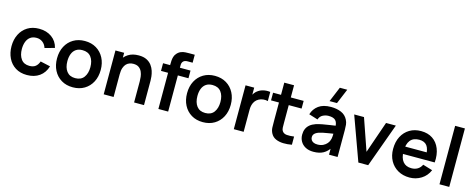

<svg xmlns="http://www.w3.org/2000/svg" viewBox="-35 -1535 5654 2284"><g transform="rotate(15 2792.0 -393.0)"><path d="M304.5 15Q221.1 15 162 -22.2Q102.9 -59.5 71.6 -124Q40.2 -188.4 40 -270Q40.2 -352.8 72.7 -417.2Q105.1 -481.6 164.6 -518.3Q224.1 -555 306.2 -555Q398.2 -555 462 -508.8Q525.8 -462.7 544.8 -382.7L424.8 -349.8Q411.1 -393.5 378.5 -417.8Q345.9 -442.2 304.5 -442.2Q257.3 -442.2 227 -419.8Q196.7 -397.3 182.2 -358.4Q167.7 -319.5 167.5 -270Q167.8 -192.9 202.2 -145.4Q236.7 -97.8 304.5 -97.8Q352.8 -97.8 380.4 -119.9Q408.1 -142 422.2 -183.3L544.8 -156.2Q520.1 -73.7 457.6 -29.3Q395.1 15 304.5 15Z M869.2 15Q787.9 15 727.5 -21.5Q667.1 -58 633.8 -122.3Q600.5 -186.6 600.5 -270.2Q600.5 -354.8 634.5 -419Q668.5 -483.2 729 -519.1Q789.4 -555 869.2 -555Q950.5 -555 1011.1 -518.5Q1071.8 -482.1 1105.2 -417.9Q1138.7 -353.7 1138.7 -270.2Q1138.7 -185.9 1105 -121.7Q1071.2 -57.4 1010.6 -21.2Q949.9 15 869.2 15ZM869.2 -97.8Q940.8 -97.8 976 -146Q1011.2 -194.2 1011.2 -270.2Q1011.2 -348.6 975.5 -395.4Q939.8 -442.2 869.2 -442.2Q820.7 -442.2 789.5 -420.3Q758.2 -398.5 743.1 -359.8Q728 -321.2 728 -270.2Q728 -191.4 763.8 -144.6Q799.7 -97.8 869.2 -97.8Z M1622 0V-260.2Q1622 -285.2 1618.4 -316.2Q1614.8 -347.2 1602.2 -376Q1589.6 -404.8 1564.3 -423.3Q1539.1 -441.8 1495.8 -441.8Q1473 -441.8 1450.5 -434.4Q1428.1 -426.9 1409.9 -408.8Q1391.8 -390.7 1380.7 -358.8Q1369.7 -326.8 1369.7 -277.5L1298.2 -308.2Q1298.2 -376.9 1324.9 -433Q1351.7 -489.2 1403.6 -522.2Q1455.5 -555.3 1531.7 -555.3Q1591.4 -555.3 1630.5 -535.5Q1669.5 -515.7 1692.5 -484.5Q1715.5 -453.4 1726.5 -418.4Q1737.5 -383.3 1740.8 -352Q1744 -320.8 1744 -301.5V0ZM1247.7 0V-540H1355V-372.5H1369.7V0Z M1921.2 0V-548.5Q1921.2 -569.1 1922.5 -593.7Q1923.8 -618.3 1931 -642.9Q1938.2 -667.5 1956.5 -687.7Q1979.3 -713.1 2006.2 -722.9Q2033 -732.7 2058.9 -733.8Q2084.8 -735 2104.7 -735H2172.2V-637H2109.7Q2075.2 -637 2058.3 -619.7Q2041.5 -602.4 2041.5 -574.5V0ZM1834 -445.5V-540H2172.2V-445.5Z M2470.7 15Q2389.4 15 2329 -21.5Q2268.6 -58 2235.3 -122.3Q2202 -186.6 2202 -270.2Q2202 -354.8 2236 -419Q2270 -483.2 2330.5 -519.1Q2390.9 -555 2470.7 -555Q2552 -555 2612.6 -518.5Q2673.2 -482.1 2706.7 -417.9Q2740.2 -353.7 2740.2 -270.2Q2740.2 -185.9 2706.5 -121.7Q2672.8 -57.4 2612.1 -21.2Q2551.4 15 2470.7 15ZM2470.7 -97.8Q2542.2 -97.8 2577.5 -146Q2612.7 -194.2 2612.7 -270.2Q2612.7 -348.6 2577 -395.4Q2541.3 -442.2 2470.7 -442.2Q2422.2 -442.2 2391 -420.3Q2359.8 -398.5 2344.6 -359.8Q2329.5 -321.2 2329.5 -270.2Q2329.5 -191.4 2365.3 -144.6Q2401.2 -97.8 2470.7 -97.8Z M2850 0V-540H2956.5V-408.5L2943.5 -425.5Q2953.7 -452.5 2970.4 -474.8Q2987.2 -497.2 3010.5 -511.7Q3030.4 -525.2 3054.6 -532.8Q3078.8 -540.2 3104.3 -542Q3129.8 -543.8 3154.2 -540V-427.5Q3129.8 -434.6 3098.8 -431.9Q3067.8 -429.2 3042.3 -414.7Q3017.6 -401.1 3001.9 -380.1Q2986.2 -359.2 2978.7 -332.4Q2971.2 -305.7 2971.2 -274.3V0Z M3565.5 0Q3512.1 10.2 3460.7 8.8Q3409.3 7.4 3369 -10.2Q3328.6 -27.8 3307.7 -66.3Q3289 -101.6 3287.9 -138Q3286.8 -174.4 3286.8 -220.7V-690H3407.2V-227.3Q3407.2 -195.2 3407.9 -170.6Q3408.7 -146 3418.2 -130.3Q3436.2 -100.6 3475.6 -97.1Q3515 -93.7 3565.5 -100.8ZM3189 -445.5V-540H3565.5V-445.5Z M3955.2 -617.5H3863.7L3940.8 -802.5H4032.3ZM3833.2 15Q3774.3 15 3733.9 -7.2Q3693.4 -29.4 3672.7 -66.5Q3652 -103.5 3652 -148Q3652 -187.2 3665 -218.2Q3678.1 -249.2 3705.1 -272Q3732.2 -294.8 3774.8 -309.5Q3807.7 -320.2 3851.2 -328.5Q3894.8 -336.8 3946.1 -344.1Q3997.4 -351.4 4053.7 -359.8L4010.3 -335.7Q4010.8 -391.6 3985.4 -418.1Q3960 -444.7 3899.3 -444.7Q3863 -444.7 3829 -427.5Q3795.1 -410.4 3781.5 -369.2L3671.3 -403.7Q3691.4 -472 3747.8 -513.5Q3804.2 -555 3899.7 -555Q3971.8 -555 4026.3 -531.6Q4080.9 -508.2 4107.7 -454.5Q4122.2 -426.2 4125.2 -396.4Q4128.2 -366.7 4128.2 -331.3V0H4022.5V-117.2L4040 -97.8Q4003.5 -39.6 3954.7 -12.3Q3905.9 15 3833.2 15ZM3857 -81.2Q3898 -81.2 3926.9 -95.7Q3955.8 -110.2 3973.2 -131Q3990.5 -151.8 3996.3 -170.7Q4005.8 -193.7 4007.2 -223.4Q4008.7 -253.1 4008.7 -271.7L4045.7 -260.5Q3990.8 -251.8 3951.8 -245.4Q3912.8 -239.1 3884.9 -233.4Q3857.1 -227.7 3835.5 -220.5Q3814.8 -212.8 3800.2 -203Q3785.7 -193.1 3777.9 -180Q3770.2 -166.9 3770.2 -149.5Q3770.2 -129.8 3780 -114.3Q3789.9 -98.8 3809.2 -90Q3828.5 -81.2 3857 -81.2Z M4384 0 4188 -540H4308.7L4444.5 -148.5L4580.2 -540H4701L4505 0Z M5016.3 15Q4934.4 15 4872.5 -20.5Q4810.6 -56.1 4775.8 -119Q4741 -182 4741 -264.2Q4741 -352.7 4775.1 -417.9Q4809.2 -483.2 4869.7 -519.1Q4930.2 -555 5009.7 -555Q5093.4 -555 5152.2 -515.8Q5210.9 -476.7 5239.5 -405.2Q5268.2 -333.7 5261.1 -236.3H5141.5V-280.3Q5141 -368.5 5110.5 -409.1Q5080 -449.7 5014.7 -449.7Q4940.8 -449.7 4904.6 -403.8Q4868.5 -358 4868.5 -270Q4868.5 -187.8 4904.6 -142.8Q4940.8 -97.8 5009.7 -97.8Q5054.2 -97.8 5086.3 -117.7Q5118.5 -137.5 5136 -174.8L5255.2 -139Q5224.2 -65.8 5159.4 -25.4Q5094.5 15 5016.3 15ZM4830.5 -236.3V-327.5H5202.2V-236.3Z M5383 0V-720H5503.3V0Z"/></g></svg>

Font: Manrope ExtraLight
Style: Regular
Weight: 200
Designer: Mikhail Sharanda
Foundry: Mikhail Sharanda
Version: Version 4.505